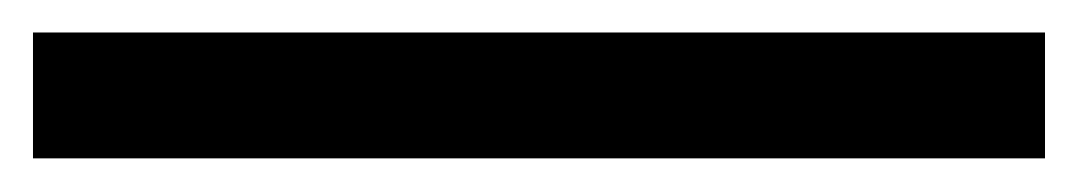

<svg xmlns="http://www.w3.org/2000/svg" viewBox="-25 29 657 117"><path d="M611.8 48.8V125.5H-4.9V48.8Z"/></svg>

Font: Denk One
Style: Regular
Weight: 400
Designer: Irina Smirnova
Foundry: Irina Smirnova
Version: Version 1.002